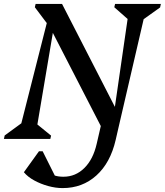

<svg xmlns="http://www.w3.org/2000/svg" viewBox="-54 -710 842 981"><path d="M-34 0 -30 -18 55 -80 185 -592 124 -673 128 -690H263L533 -164L598 -613L530 -673L534 -690H768L764 -672L680 -612L554 -69L537 5Q510 122 438.5 186.5Q367 251 266 251Q230 251 192 240.5Q154 230 121 212Q88 194 68 170L145 63H164L226 187Q245 193 270 193Q332 193 377 148.5Q422 104 440 25L461 -66L216 -542L137 -74L207 -17L203 0Z"/></svg>

Font: Platypi
Style: Italic
Weight: 400
Italic angle: -13°
Designer: David Sargent
Foundry: Bolt Cutter Type
Version: Version 1.200; ttfautohint (v1.8.4.7-5d5b)